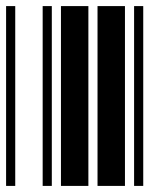

<svg xmlns="http://www.w3.org/2000/svg" viewBox="-20 -610 520 630"><path d="M0 0V-590H30V0ZM120 0V-590H150V0ZM180 0V-590H270V0ZM300 0V-590H390V0ZM420 0V-590H450V0Z"/></svg>

Font: Libre Barcode 39 Text
Style: Regular
Weight: 400
Version: Version 1.005; ttfautohint (v1.8.3)